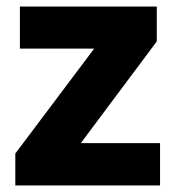

<svg xmlns="http://www.w3.org/2000/svg" viewBox="-20 -569 539 589"><path d="M471 0H27V-98L269 -420H41V-549H461V-442L228 -130H471Z"/></svg>

Font: Noto Sans Canadian Aboriginal ExtraBold
Style: Regular
Weight: 800
Designer: Monotype Design Team, Typotheque's Kevin King
Foundry: Monotype Imaging Inc.
Version: Version 2.004; ttfautohint (v1.8.4.7-5d5b)